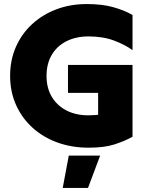

<svg xmlns="http://www.w3.org/2000/svg" viewBox="-20 -718 720 949"><path d="M416 -148Q355 -148 308.5 -172Q262 -196 236 -239.5Q210 -283 210 -343Q210 -403 236 -447Q262 -491 309 -514.5Q356 -538 417 -538Q490 -538 545 -517Q600 -496 635 -470V-644Q595 -667 540 -682.5Q485 -698 408 -698Q328 -698 259 -672Q190 -646 138.5 -598.5Q87 -551 58.5 -486Q30 -421 30 -343Q30 -265 59 -200Q88 -135 140 -87.5Q192 -40 263 -14Q334 12 418 12Q495 12 545 -4Q595 -20 635 -42V-216Q600 -191 544.5 -169.5Q489 -148 416 -148ZM465 -90H635V-397H316V-259H465ZM415 211 475 51H320L290 211Z"/></svg>

Font: Roundo Variable
Style: Regular
Weight: 200
Designer: Shiva Nallaperumal
Foundry: Indian Type Foundry
Version: Version 2.000